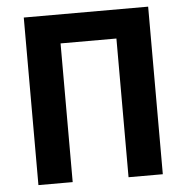

<svg xmlns="http://www.w3.org/2000/svg" viewBox="-51 -764 793 815"><g transform="rotate(-5 345.0 -357.0)"><path d="M80 0V-714H610V0H464V-591H226V0Z"/></g></svg>

Font: Noto Sans SemiCondensed
Style: Bold
Weight: 700
Width: 4
Designer: Monotype Design Team
Foundry: Monotype Imaging Inc.
Version: Version 2.013; ttfautohint (v1.8.4.7-5d5b)